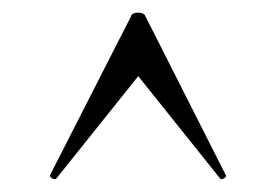

<svg xmlns="http://www.w3.org/2000/svg" viewBox="-20 -654 432 300"><path d="M333 -380 207 -629C205 -636 186 -636 185 -629L58 -380C57 -377 65 -372 68 -375L196 -535L324 -375C326 -372 335 -377 333 -380Z"/></svg>

Font: Cormorant Infant Book
Style: Regular
Weight: 500
Designer: Christian Thalmann (Catharsis Fonts)
Version: Version 1.000;PS 002.000;hotconv 1.0.88;makeotf.lib2.5.64775